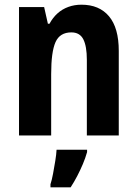

<svg xmlns="http://www.w3.org/2000/svg" viewBox="-20 -577 585 818"><path d="M327 -557Q403 -557 444.5 -507.5Q486 -458 486 -360V0H350V-322Q350 -380 335 -409.5Q320 -439 284 -439Q235 -439 216.5 -397.5Q198 -356 198 -261V0H61V-547H168L184 -476H191Q205 -502 225 -520Q245 -538 271 -547.5Q297 -557 327 -557ZM351 71Q344 96 333 122Q322 148 309 173Q296 198 281 221H195V208Q201 190 206 163Q211 136 215.5 108.5Q220 81 221 61H351Z"/></svg>

Font: Noto Sans Khmer Condensed
Style: Bold
Weight: 700
Width: 3
Designer: Danh Hong and the Monotype Design Team
Foundry: Monotype Imaging Inc.
Version: Version 2.004